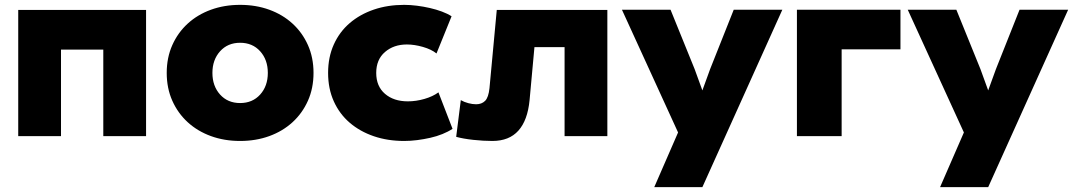

<svg xmlns="http://www.w3.org/2000/svg" viewBox="-20 -510 4420 790"><path d="M55 50V-469H581V50H405V-306H231V50Z M666 -210Q666 -273 689 -324.5Q712 -376 752.5 -413Q793 -450 848 -470Q903 -490 968 -490Q1033 -490 1088 -470Q1143 -450 1183.5 -413Q1224 -376 1247 -324.5Q1270 -273 1270 -210Q1270 -147 1247 -95.5Q1224 -44 1183.5 -7Q1143 30 1088 50Q1033 70 968 70Q903 70 848 50Q793 30 752.5 -7Q712 -44 689 -95.5Q666 -147 666 -210ZM854 -210Q854 -156 885.5 -121Q917 -86 968 -86Q1019 -86 1050.5 -121Q1082 -156 1082 -210Q1082 -264 1050.5 -299Q1019 -334 968 -334Q917 -334 885.5 -299Q854 -264 854 -210Z M1842 20Q1824 32 1800.5 41.5Q1777 51 1750.5 57Q1724 63 1696.5 66.5Q1669 70 1643 70Q1575 70 1518 50.5Q1461 31 1419 -5Q1377 -41 1353.5 -93Q1330 -145 1330 -210Q1330 -275 1353.5 -327Q1377 -379 1419 -415Q1461 -451 1518 -470.5Q1575 -490 1643 -490Q1668 -490 1695.5 -486.5Q1723 -483 1749 -477Q1775 -471 1798 -462.5Q1821 -454 1838 -443L1776 -290Q1755 -307 1720 -317Q1685 -327 1654 -327Q1600 -327 1564 -296Q1528 -265 1528 -210Q1528 -155 1564 -124Q1600 -93 1658 -93Q1692 -93 1726.5 -103Q1761 -113 1784 -130Z M1876 -98Q1890 -90 1907 -85.5Q1924 -81 1939 -81Q1962 -81 1976 -95Q1990 -109 1994 -147L2024 -469H2479V50H2303V-316H2179L2159 -98Q2151 -15 2113 27.5Q2075 70 2006 70Q1969 70 1927.5 65.5Q1886 61 1857 53Z M2672 260 2770 35 2539 -470H2739L2838 -226L2870 -138L2902 -226L2999 -470H3199L2870 260Z M3259 -470H3685V-307H3443V50H3259Z M3848 260 3946 35 3715 -470H3915L4014 -226L4046 -138L4078 -226L4175 -470H4375L4046 260Z"/></svg>

Font: OA Gothic ExtraBold
Style: Regular
Weight: 800
Designer: Choi Chi-young, Lee Jaesang, Lee Juhyun, Han Dohee
Foundry: DDUNGSANG CORP.
Version: Version 1.000;Build 20210203